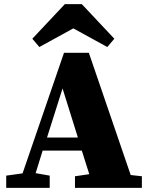

<svg xmlns="http://www.w3.org/2000/svg" viewBox="-20 -907 720 927"><path d="M334 -770 170 -680 136 -720 293 -887H375L532 -720L498 -680ZM207 -243H356L282 -480ZM611 -62 665 -56V0H342V-56L411 -66L375 -180H186L152 -71L220 -59V0H10V-59L89 -70L289 -652H409Z"/></svg>

Font: TypoPRO Source Serif Pro
Style: Regular
Weight: 900
Designer: Frank Grießhammer
Foundry: Adobe Systems Incorporated
Version: Version 1.017;PS 1.0;hotconv 1.0.79;makeotf.lib2.5.61930